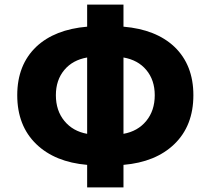

<svg xmlns="http://www.w3.org/2000/svg" viewBox="-20 -790 916 835"><path d="M517 -208Q579 -219 616 -264Q653 -309 653 -376Q653 -442 616 -486Q580 -529 517 -540ZM359 -540Q296 -529 260 -486Q223 -442 223 -376Q223 -309 260 -264Q297 -219 359 -208ZM517 -674Q658 -662 738 -587Q821 -508 821 -376Q821 -243 738 -163Q657 -85 517 -73V25H359V-73Q219 -85 138 -163Q55 -243 55 -376Q55 -508 138 -587Q218 -662 359 -674V-770H517Z"/></svg>

Font: Source Han Sans CN Heavy
Style: Bold
Weight: 900
Designer: Ryoko NISHIZUKA (kana & ideographs); Paul D. Hunt (Latin, Greek & Cyrillic); Wenlong ZHANG (bopomofo); Sandoll Communica
Foundry: Adobe Systems Incorporated
Version: Version 1.000;PS 1;hotconv 1.0.78;makeotf.lib2.5.61930